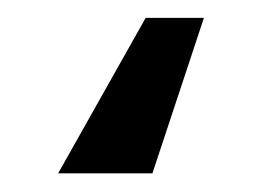

<svg xmlns="http://www.w3.org/2000/svg" viewBox="-20 16 287 211"><path d="M147.5 206.5 204.1 35.6H140.1L43.9 206.5Z"/></svg>

Font: Inteeer Medium
Style: Regular
Weight: 500
Designer: Rasmus Andersson
Foundry: rsms
Version: Version 4.001;Glyphs 3.4 (3402)